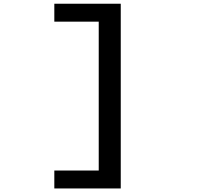

<svg xmlns="http://www.w3.org/2000/svg" viewBox="-20 -828 1112 1055"><path d="M643.5 207.5H278.5V109H522.5V-709H278.5V-807.5H643.5Z"/></svg>

Font: Trispace Expanded Medium
Style: Regular
Weight: 500
Width: 7
Designer: Tyler Finck
Foundry: Etcetera Type Company
Version: Version 1.210; ttfautohint (v1.8.3)